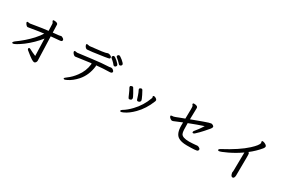

<svg xmlns="http://www.w3.org/2000/svg" viewBox="97 -1997 4805 3283"><g transform="rotate(30 2500.0 -355.5)"><path d="M442 -72Q430 -83 430 -96Q430 -115 449 -115Q460 -115 488.5 -98.5Q517 -82 598 -48L587 -385Q484 -253 338 -141Q274 -94 226.5 -67Q179 -40 163 -40Q143 -40 143 -53Q143 -65 170 -88Q321 -195 439 -323Q502 -393 541 -456Q382 -435 318.5 -422.5Q255 -410 240 -410Q223 -410 204 -432Q198 -442 190 -453.5Q182 -465 182 -475Q182 -488 198 -488L241 -483Q248 -483 357 -502Q466 -521 582 -534L577 -671Q577 -685 566 -698.5Q555 -712 555 -722Q557 -735 572 -735Q653 -735 653 -695L658 -544Q687 -548 736 -552Q785 -556 794.5 -560.5Q804 -565 814 -565Q825 -565 839 -557Q874 -540 874 -519Q874 -500 862 -494Q850 -488 817.5 -485Q785 -482 740.5 -478.5Q696 -475 660 -471L676 1Q676 20 663.5 37.5Q651 55 633 55Q615 55 576 30.5Q537 6 442 -72Z M1229 52Q1212 52 1212 39Q1212 26 1255 -4Q1333 -61 1395 -146Q1483 -262 1499 -405Q1499 -415 1493 -421Q1399 -410 1303 -395Q1207 -380 1195 -380Q1181 -380 1166 -392Q1151 -404 1141.5 -419Q1132 -434 1132 -446Q1132 -461 1148 -461L1191 -455Q1216 -457 1469 -490Q1642 -513 1792 -519Q1799 -520 1807 -522.5Q1815 -525 1826 -525Q1848 -525 1867 -507.5Q1886 -490 1886 -479Q1886 -459 1872 -453Q1858 -447 1840 -446Q1713 -444 1581 -430Q1582 -429 1582 -407Q1560 -227 1451 -102Q1367 -8 1276 35Q1240 52 1229 52ZM1310 -586Q1296 -586 1281.5 -599.5Q1267 -613 1260 -629Q1253 -645 1253 -652Q1253 -667 1269 -667L1318 -659Q1610 -688 1641 -706Q1646 -709 1650.5 -709.5Q1655 -710 1661 -711Q1690 -711 1716 -693Q1731 -683 1731 -667Q1731 -650 1720 -645Q1698 -634 1413 -596Q1319 -586 1310 -586ZM1859 -571Q1845 -571 1835 -582Q1816 -608 1786 -635Q1756 -662 1747 -669Q1738 -676 1738 -688Q1738 -699 1746.5 -709.5Q1755 -720 1768 -720Q1789 -720 1841 -673.5Q1893 -627 1893 -606Q1893 -595 1882.5 -583Q1872 -571 1859 -571ZM1929 -631Q1916 -631 1905.5 -644Q1895 -657 1867.5 -683Q1840 -709 1823.5 -721Q1807 -733 1807 -745Q1807 -756 1817 -766Q1827 -776 1838 -776Q1857 -776 1911 -731.5Q1965 -687 1965 -666Q1965 -652 1953 -641.5Q1941 -631 1929 -631Z M2362 -211Q2349 -211 2343 -219Q2337 -227 2331 -241Q2325 -255 2313 -282.5Q2301 -310 2288.5 -337Q2276 -364 2267.5 -377Q2259 -390 2259 -403Q2259 -418 2275.5 -423.5Q2292 -429 2301 -429Q2312 -429 2320 -416.5Q2328 -404 2366.5 -336.5Q2405 -269 2405 -250Q2405 -228 2389 -219.5Q2373 -211 2362 -211ZM2344 48Q2326 48 2326 35Q2326 20 2351 5Q2425 -39 2502 -120Q2624 -246 2688 -422Q2690 -425 2690 -430L2684 -454Q2684 -469 2702 -469Q2714 -469 2729 -462.5Q2744 -456 2755.5 -444.5Q2767 -433 2767 -424Q2767 -416 2765.5 -411Q2764 -406 2762 -399Q2692 -222 2572 -101Q2479 -7 2392 32Q2357 48 2344 48ZM2506 -253Q2485 -253 2479 -274.5Q2473 -296 2455.5 -346.5Q2438 -397 2427 -416Q2416 -435 2416 -447Q2416 -461 2431 -468Q2446 -475 2454 -475Q2465 -475 2475.5 -460.5Q2486 -446 2515 -386Q2552 -312 2552 -291Q2552 -276 2537.5 -264.5Q2523 -253 2506 -253Z M3607 -19Q3490 -19 3431 -60Q3355 -111 3355 -269L3356 -328Q3290 -303 3199 -263Q3189 -258 3178 -258Q3166 -258 3150.5 -267Q3135 -276 3123.5 -289.5Q3112 -303 3112 -315Q3112 -330 3133 -330Q3165 -330 3194.5 -342Q3224 -354 3269 -371Q3314 -388 3357 -404Q3360 -541 3360 -589Q3360 -637 3356.5 -649Q3353 -661 3345.5 -667Q3338 -673 3338 -683Q3338 -700 3360 -700Q3436 -700 3436 -655L3431 -433Q3702 -534 3736.5 -543Q3771 -552 3784 -554Q3798 -554 3818.5 -543.5Q3839 -533 3839 -514Q3839 -497 3817 -471Q3795 -445 3742.5 -385Q3690 -325 3625 -266Q3608 -253 3596 -253Q3580 -253 3580 -271Q3580 -285 3594.5 -300.5Q3609 -316 3643.5 -362.5Q3678 -409 3708 -458Q3586 -418 3430 -357Q3430 -277 3432.5 -227Q3435 -177 3447 -151Q3474 -95 3609 -95Q3643 -95 3676.5 -98Q3710 -101 3728.5 -102Q3747 -103 3752.5 -104.5Q3758 -106 3768 -106Q3789 -106 3816 -86Q3828 -76 3828 -62Q3828 -47 3815 -35Q3797 -19 3607 -19Z M4559 65Q4527 65 4516 16L4511 -7L4516 -37Q4519 -407 4521 -407Q4407 -327 4283.5 -268Q4160 -209 4130 -209Q4110 -209 4110 -223Q4110 -241 4142 -256Q4427 -407 4572 -541Q4682 -642 4687 -690Q4687 -697 4684 -702Q4681 -707 4681 -714Q4681 -731 4701 -731Q4710 -731 4730 -724Q4786 -701 4786 -672Q4786 -657 4767 -632Q4685 -532 4577 -449Q4591 -441 4594.5 -429.5Q4598 -418 4598 -354L4595 4Q4595 22 4588 40Q4579 65 4559 65Z"/></g></svg>

Font: ToneOZ-Pinyin-WenKai-Medium
Style: Medium
Weight: 700
Designer: Fontworks Inc.
Foundry: ToneOZ
Version: Version 0.240331